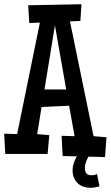

<svg xmlns="http://www.w3.org/2000/svg" viewBox="-23 -721 519 898"><path d="M442.4 150.4Q432.1 153.3 421.9 155.3Q411.6 157.2 400.4 157.2Q381.8 157.2 366.2 151.6Q350.6 146 339.6 135.3Q328.6 124.5 322.5 109.4Q316.4 94.2 316.4 75.2Q316.4 58.6 321.8 42.2Q327.1 25.9 336.4 10.3L270 8.8L265.1 -85.9L325.7 -84L300.3 -226.6L171.4 -220.7L150.9 -93.8L207.5 -88.9L199.7 -1H1.5L-3.4 -95.7L57.1 -93.8L163.6 -615.2L113.8 -613.3L108.9 -696.3L357.9 -701.2L353 -623L304.2 -621.1L414.6 -84L475.1 -79.1L468.3 13.7L390.6 11.7Q383.3 24.4 378.7 38.3Q374 52.2 374 64.5Q374 81.5 381.1 90.1Q388.2 98.6 405.3 98.6Q418.9 98.6 430.7 92.8ZM286.6 -302.7 233.9 -602.5 185.1 -302.7Z"/></svg>

Font: Maiden Orange
Style: Regular
Weight: 400
Designer: Astigmatic (AOETI)
Foundry: Astigmatic (AOETI)
Version: Version 1.000